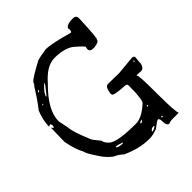

<svg xmlns="http://www.w3.org/2000/svg" viewBox="-188 -739 900 900"><g transform="rotate(-45 262.0 -288.5)"><path d="M441.4 -623Q463.9 -623 463.9 -603.5Q459 -472.7 452.1 -472.7Q452.1 -459 417 -455.1H413.1Q388.7 -455.1 388.7 -473.6L391.6 -485.4Q391.6 -491.2 346.7 -529.3Q311.5 -552.7 251 -552.7Q198.2 -552.7 144.5 -490.2Q54.7 -402.3 54.7 -329.1V-328.1L65.4 -276.4Q65.4 -250 100.6 -166Q100.6 -160.2 131.8 -123Q134.8 -105.5 152.3 -89.8Q180.7 -64.5 303.7 -64.5Q341.8 -64.5 390.6 -108.4Q405.3 -117.2 405.3 -206.1V-217.8Q405.3 -227.5 384.8 -227.5Q319.3 -231.4 319.3 -242.2L318.4 -250Q324.2 -289.1 340.8 -289.1L417 -288.1L509.8 -296.9Q521.5 -293.9 521.5 -288.1L518.6 -255.9V-248Q511.7 -221.7 494.1 -221.7L465.8 -223.6V-219.7Q472.7 -219.7 472.7 -101.6Q472.7 31.2 481.4 40H479.5L475.6 41H432.6Q426.8 41 415 45.9Q398.4 45.9 398.4 15.6Q398.4 -5.9 388.7 -5.9Q383.8 -5.9 352.5 18.6Q322.3 30.3 301.8 30.3H294.9Q232.4 30.3 162.1 -2Q145.5 -18.6 119.1 -30.3Q90.8 -52.7 73.2 -80.1Q37.1 -133.8 37.1 -145.5Q17.6 -178.7 5.9 -241.2L7.8 -332H8.8L17.6 -323.2Q19.5 -323.2 21.5 -335Q19.5 -346.7 15.6 -346.7Q12.7 -346.7 5.9 -342.8H4.9Q5.9 -385.7 24.4 -430.7Q51.8 -464.8 89.8 -525.4Q96.7 -530.3 100.6 -543Q113.3 -557.6 186.5 -596.7Q202.1 -603.5 250 -610.4H251Q287.1 -610.4 388.7 -582H390.6Q395.5 -586.9 395.5 -593.8V-598.6L393.6 -605.5Q402.3 -623 441.4 -623ZM94.7 -452.1H97.7Q134.8 -497.1 134.8 -502H131.8Q97.7 -470.7 94.7 -452.1ZM83 -490.2H85Q90.8 -494.1 92.8 -497.1V-500H91.8Q83 -496.1 83 -490.2ZM57.6 -439.5 54.7 -435.5V-433.6H56.6L60.5 -436.5V-439.5ZM503.9 -282.2 501 -279.3V-276.4L503.9 -274.4L506.8 -278.3V-279.3L504.9 -282.2ZM399.4 -88.9 396.5 -85.9 398.4 -83H401.4L405.3 -85.9L402.3 -88.9ZM319.3 -51.8Q319.3 -48.8 322.3 -48.8Q328.1 -48.8 335.9 -57.6V-58.6H334Q323.2 -58.6 319.3 -51.8ZM163.1 -54.7H159.2V-52.7Q159.2 -46.9 183.6 -43H195.3L197.3 -45.9Q173.8 -54.7 163.1 -54.7ZM413.1 -5.9 409.2 -2.9V0L411.1 2Q417 0 417 -2V-3.9ZM331.1 12.7V15.6H332Q342.8 15.6 355.5 5.9L354.5 2H349.6Q338.9 2 331.1 12.7Z"/></g></svg>

Font: Love Ya Like A Sister
Style: Regular
Weight: 400
Designer: Kimberly Geswein
Foundry: Kimberly Geswein
Version: Version 1.002 2007